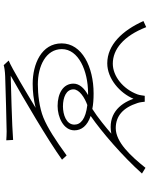

<svg xmlns="http://www.w3.org/2000/svg" viewBox="94 -880 812 1040"><g transform="rotate(-90 500.0 -360.0)"><path d="M345 -363C345 -407 399 -425 444 -425C493 -425 536 -407 536 -368C536 -337 493 -308 451 -293C375 -302 345 -329 345 -363ZM667 -746C659 -743 635 -739 607 -738C560 -736 329 -730 308 -730C292 -730 277 -731 260 -732L262 -695C330 -701 572 -707 610 -708C488 -639 262 -507 155 -430L178 -405C262 -466 327 -508 383 -531C437 -553 510 -561 563 -561C663 -561 754 -517 754 -431C754 -341 637 -289 515 -289H505C542 -309 567 -336 567 -368C567 -424 514 -454 446 -454C385 -454 314 -422 314 -363C314 -325 338 -293 392 -275C305 -215 173 -101 80 3L111 22C175 -58 250 -139 326 -139C392 -139 437 -99 462 -21C466 -10 468 9 469 18H501C503 8 504 -9 509 -22C538 -100 608 -155 675 -155C753 -155 825 -97 873 26L906 11C855 -103 777 -185 677 -185C594 -185 516 -117 485 -43C457 -123 397 -182 296 -163C327 -190 385 -238 430 -266C454 -261 482 -259 514 -259C657 -259 785 -322 785 -432C785 -541 674 -589 566 -589C524 -589 480 -584 436 -573C517 -622 650 -702 692 -719Z"/></g></svg>

Font: Noto Sans CJK Thin
Style: Regular
Weight: 100
Designer: Ryoko NISHIZUKA (kana & ideographs); Paul D. Hunt (Latin, Greek & Cyrillic); Wenlong ZHANG (bopomofo); Sandoll Communica
Foundry: Adobe Systems Incorporated
Version: Version 1.000;PS 1;hotconv 1.0.78;makeotf.lib2.5.61930